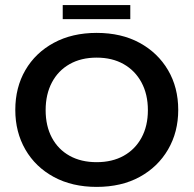

<svg xmlns="http://www.w3.org/2000/svg" viewBox="-20 -723 759 753"><path d="M359 10Q263 10 191 -29Q119 -68 79.5 -136.5Q40 -205 40 -292Q40 -380 79.5 -448Q119 -516 191 -555Q263 -594 359 -594Q456 -594 527.5 -555Q599 -516 639 -448Q679 -380 679 -292Q679 -205 639 -136.5Q599 -68 527.5 -29Q456 10 359 10ZM359 -87Q420 -87 465 -112Q510 -137 535 -183Q560 -229 560 -291Q560 -353 535 -399.5Q510 -446 465 -471.5Q420 -497 359 -497Q298 -497 253 -471.5Q208 -446 183.5 -399.5Q159 -353 159 -291Q159 -229 183.5 -183Q208 -137 253 -112Q298 -87 359 -87ZM226 -648V-703H491V-648Z"/></svg>

Font: Rokkitt SemiBold
Style: Regular
Weight: 600
Designer: Vernon Adams
Foundry: Vernon Adams
Version: Version 3.103